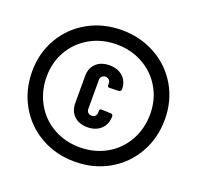

<svg xmlns="http://www.w3.org/2000/svg" viewBox="-125 -841 1008 983"><g transform="rotate(20 378.5 -350.0)"><path d="M17 -353Q17 -453 64 -534Q111 -615 193.5 -661.5Q276 -708 378 -708Q480 -708 563 -661.5Q646 -615 693 -534Q740 -453 740 -353Q740 -251 693 -168.5Q646 -86 563.5 -39Q481 8 378 8Q276 8 193.5 -39Q111 -86 64 -168.5Q17 -251 17 -353ZM378 -70Q458 -70 522.5 -106.5Q587 -143 623.5 -208Q660 -273 660 -353Q660 -431 623.5 -494Q587 -557 522.5 -593.5Q458 -630 378 -630Q298 -630 233.5 -593.5Q169 -557 132.5 -494Q96 -431 96 -353Q96 -273 132.5 -208Q169 -143 233.5 -106.5Q298 -70 378 -70ZM280 -423Q280 -466 307 -491.5Q334 -517 380 -517Q425 -517 453 -491.5Q481 -466 481 -423Q481 -418 477.5 -414Q474 -410 469 -410L419 -408Q407 -408 407 -419V-428Q407 -440 399.5 -447.5Q392 -455 380 -455Q368 -455 360.5 -447Q353 -439 353 -428V-270Q353 -258 360.5 -250.5Q368 -243 380 -243Q393 -243 400 -250.5Q407 -258 407 -270V-278Q407 -290 419 -290L469 -288Q474 -288 477.5 -284.5Q481 -281 481 -276Q481 -232 453 -206Q425 -180 380 -180Q334 -180 307 -206Q280 -232 280 -276Z"/></g></svg>

Font: Barlow Condensed
Style: Bold
Weight: 700
Width: 3
Designer: Jeremy Tribby
Foundry: Tribby Type
Version: Version 1.500